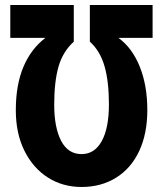

<svg xmlns="http://www.w3.org/2000/svg" viewBox="-20 -734 649 765"><path d="M305 -120Q357 -120 385.5 -172Q414 -224 414 -318Q414 -409 396.5 -470Q379 -531 338 -568V-714H588V-583H452Q507 -543 537 -468Q567 -393 567 -296Q567 -201 534.5 -132Q502 -63 442.5 -26Q383 11 305 11Q230 11 171 -26.5Q112 -64 77.5 -133Q43 -202 43 -295Q43 -396 73.5 -468Q104 -540 161 -583H21V-714H274V-568Q230 -528 213 -468Q196 -408 196 -317Q196 -226 223.5 -173Q251 -120 305 -120Z"/></svg>

Font: Noto Sans ExtraCondensed ExtraBold
Style: Regular
Weight: 800
Width: 2
Designer: Monotype Design Team
Foundry: Monotype Imaging Inc.
Version: Version 2.013; ttfautohint (v1.8.4.7-5d5b)